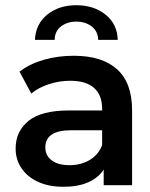

<svg xmlns="http://www.w3.org/2000/svg" viewBox="-20 -711 576 737"><path d="M487 -288V0H378V-60Q357 -28 318 -11Q279 6 223.5 6Q168 6 127 -12.5Q86 -31 63 -64.5Q40 -98 40 -141Q40 -207 89.5 -247Q139 -287 245 -287H372V-294Q372 -346 341 -373.5Q310 -401 249 -401Q208 -401 168 -388Q128 -375 100 -352L55 -436Q94 -466 148 -481.5Q202 -497 263 -497Q372 -497 429.5 -445Q487 -393 487 -288ZM372 -154V-211H253Q154 -211 154 -145Q154 -114 178.5 -95.5Q203 -77 247 -77Q291 -77 324.5 -97Q358 -117 372 -154ZM432 -558H357Q356 -591 332 -609.5Q308 -628 273 -628Q238 -628 214 -609.5Q190 -591 190 -558H114Q117 -619 161.5 -655Q206 -691 273 -691Q340 -691 385 -655Q430 -619 432 -558Z"/></svg>

Font: Montserrat Ace
Style: Bold
Weight: 600
Designer: Julieta Ulanovsky
Foundry: Julieta Ulanovsky
Version: Version 1